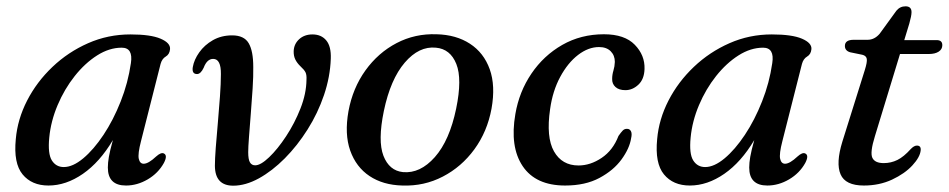

<svg xmlns="http://www.w3.org/2000/svg" viewBox="-20 -577 3004 608"><path d="M426.5 -130Q416 -89.5 419.5 -74Q423 -58.5 435 -58.5Q450 -58.5 474.5 -81.5Q490 -95.5 499 -91Q511.5 -85 499 -61Q481 -28.5 447.8 -9Q414.5 10.5 379 10.5Q321.5 10.5 321.5 -46.5Q321.5 -61.5 324.8 -80.5Q328 -99.5 337.5 -133.5Q296 -63.5 242.5 -26.5Q189 10.5 133.5 10.5Q80.5 10.5 51.5 -24.8Q22.5 -60 30 -136.5Q35.5 -199.5 66 -258.8Q96.5 -318 146.2 -365.2Q196 -412.5 259 -440.2Q322 -468 393 -468Q457 -468 488.5 -454.5Q520 -441 518.5 -421.5Q517 -405 505 -398Q493 -391 488.5 -374.5ZM136 -141.5Q131 -90 144.2 -69Q157.5 -48 182 -48Q210.5 -48 243.5 -75.5Q276.5 -103 307.8 -150Q339 -197 362.2 -255.8Q385.5 -314.5 394.5 -377Q402 -426 365.5 -426Q326 -426 287.5 -401.5Q249 -377 216.5 -336Q184 -295 162.5 -244.2Q141 -193.5 136 -141.5Z M660.5 -52Q660.5 -72.5 663.2 -108.8Q666 -145 669.8 -187.5Q673.5 -230 676.5 -271Q679.5 -312 679.5 -342.5Q680 -390.5 655 -390.5Q635.5 -390.5 625 -362.5Q615.5 -342.5 604 -342.5Q587 -342.5 590.5 -364.5Q594.5 -388 611 -411.2Q627.5 -434.5 654.2 -449.8Q681 -465 715 -465Q753 -465 767.5 -440.2Q782 -415.5 782 -365Q782.5 -336.5 780 -297Q777.5 -257.5 774.2 -217Q771 -176.5 768.5 -143.5Q766 -110.5 766 -95Q766 -72 771.5 -62.8Q777 -53.5 788 -53.5Q805.5 -53.5 832.2 -79Q859 -104.5 886 -145.5Q913 -186.5 931.5 -233.5Q950 -280.5 950.5 -324Q951.5 -339.5 947.5 -347.8Q943.5 -356 931.5 -367Q921 -377 915.2 -388.5Q909.5 -400 910 -415.5Q911 -438 927.5 -453Q944 -468 969.5 -468Q997.5 -468 1013.2 -449Q1029 -430 1027.5 -391Q1025.5 -333.5 1006 -276Q986.5 -218.5 954 -167Q921.5 -115.5 881.8 -75.5Q842 -35.5 799.8 -12.2Q757.5 11 718.5 11Q661 11 660.5 -52Z M1362.5 -468.5Q1424.5 -467 1468.2 -438.5Q1512 -410 1530.8 -357.8Q1549.5 -305.5 1536.5 -233Q1523 -160 1482.2 -104.2Q1441.5 -48.5 1382.2 -17.8Q1323 13 1254 10.5Q1193 9 1150.2 -19.5Q1107.5 -48 1089 -100.2Q1070.5 -152.5 1083.5 -225Q1097 -298 1137.2 -354Q1177.5 -410 1235.8 -440.5Q1294 -471 1362.5 -468.5ZM1256 -32Q1310.5 -27 1357 -79.5Q1403.5 -132 1424.5 -233Q1444 -327 1425 -374.5Q1406 -422 1360.5 -426Q1307 -431.5 1261.8 -378.8Q1216.5 -326 1195.5 -225.5Q1176 -131 1194.2 -83.8Q1212.5 -36.5 1256 -32Z M1877 -428Q1843 -428 1810.5 -403Q1778 -378 1754 -333.5Q1730 -289 1722 -231.5Q1709 -142.5 1734.2 -97.8Q1759.5 -53 1812 -53Q1849.5 -53 1885.2 -77Q1921 -101 1938.5 -146.5Q1946.5 -158 1952.2 -163.8Q1958 -169.5 1966 -169Q1974 -169 1978 -161.5Q1982 -154 1978.5 -139Q1973.5 -107 1948.2 -72.2Q1923 -37.5 1878.2 -13.5Q1833.5 10.5 1769.5 10.5Q1676.5 10.5 1635.2 -50.8Q1594 -112 1612 -216Q1624 -286.5 1662.8 -343.8Q1701.5 -401 1760.5 -434.8Q1819.5 -468.5 1892.5 -468.5Q1958 -468.5 1990.2 -435.2Q2022.5 -402 2021 -358.5Q2020 -326 2001.5 -308.8Q1983 -291.5 1960.5 -291.5Q1940 -291.5 1929 -301.5Q1918 -311.5 1918.5 -327Q1918.5 -340.5 1922.5 -353.5Q1926.5 -366.5 1927 -381Q1927 -401.5 1913.8 -414.8Q1900.5 -428 1877 -428Z M2457.5 -130Q2447 -89.5 2450.5 -74Q2454 -58.5 2466 -58.5Q2481 -58.5 2505.5 -81.5Q2521 -95.5 2530 -91Q2542.5 -85 2530 -61Q2512 -28.5 2478.8 -9Q2445.5 10.5 2410 10.5Q2352.5 10.5 2352.5 -46.5Q2352.5 -61.5 2355.8 -80.5Q2359 -99.5 2368.5 -133.5Q2327 -63.5 2273.5 -26.5Q2220 10.5 2164.5 10.5Q2111.5 10.5 2082.5 -24.8Q2053.5 -60 2061 -136.5Q2066.5 -199.5 2097 -258.8Q2127.5 -318 2177.2 -365.2Q2227 -412.5 2290 -440.2Q2353 -468 2424 -468Q2488 -468 2519.5 -454.5Q2551 -441 2549.5 -421.5Q2548 -405 2536 -398Q2524 -391 2519.5 -374.5ZM2167 -141.5Q2162 -90 2175.2 -69Q2188.5 -48 2213 -48Q2241.5 -48 2274.5 -75.5Q2307.5 -103 2338.8 -150Q2370 -197 2393.2 -255.8Q2416.5 -314.5 2425.5 -377Q2433 -426 2396.5 -426Q2357 -426 2318.5 -401.5Q2280 -377 2247.5 -336Q2215 -295 2193.5 -244.2Q2172 -193.5 2167 -141.5Z M2711 -403.5 2672 -411.5Q2655.5 -416.5 2655.5 -431.5Q2655.5 -451 2683.5 -451H2727.5Q2749 -451 2765.5 -470L2818.5 -543Q2830 -557 2847.5 -557Q2866.5 -557 2866.5 -538.5Q2866.5 -527 2859.5 -502.5L2843.5 -450H2946Q2964 -450 2964 -434Q2964 -421 2952.5 -413.5Q2941 -406 2921.5 -406H2830L2750.5 -145.5Q2734.5 -94 2742.5 -77.2Q2750.5 -60.5 2778.5 -60.5Q2801.5 -60.5 2821.8 -70.5Q2842 -80.5 2864 -105Q2874.5 -116 2883.5 -116Q2897 -116 2895.5 -101Q2893.5 -79.5 2869.2 -53.2Q2845 -27 2804.8 -8.2Q2764.5 10.5 2715.5 10.5Q2657 10.5 2641.8 -25Q2626.5 -60.5 2647.5 -128.5L2718.5 -355Q2726.5 -380.5 2724.8 -390.5Q2723 -400.5 2711 -403.5Z"/></svg>

Font: Fraunces 9pt S000
Style: Italic
Weight: 400
Italic angle: -16°
Version: Version 1.000; ttfautohint (v1.8.3)